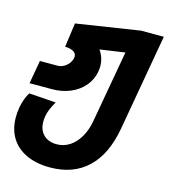

<svg xmlns="http://www.w3.org/2000/svg" viewBox="-114 -640 832 947"><g transform="rotate(15 302.5 -166.0)"><path d="M2.5 21.5Q2.5 -2.5 7 -29.5Q16 -76 36 -108.5L173.5 -99Q146.5 -52.5 141.5 -20.5Q139 -8 139 7.5Q139 50 163.8 74.5Q188.5 99 231.5 99Q267.5 99 297.5 79.2Q327.5 59.5 348.2 23.5Q369 -12.5 377 -60L442 -426L314.5 -407.5Q340 -371 340 -327.5Q340 -315.5 337.5 -300.5Q330 -258.5 302.5 -226Q275 -193.5 232.5 -175.5Q190 -157.5 139.5 -157.5H24.5L45.5 -276.5H133.5Q153 -276.5 168.2 -285.5Q183.5 -294.5 193 -308Q202.5 -321.5 205 -335.5Q205.5 -337.5 205.5 -341.5Q205.5 -359 188.5 -367.8Q171.5 -376.5 147.5 -376.5L164.5 -500L488 -550H605L518.5 -58Q494.5 78.5 420.5 148.2Q346.5 218 228.5 218Q158.5 218 107.5 194.2Q56.5 170.5 29.5 126.2Q2.5 82 2.5 21.5Z"/></g></svg>

Font: JuliaMono ExtraBold
Style: Italic
Weight: 800
Italic angle: -9°
Monospace: yes
Designer: cormullion
Foundry: corm
Version: Version 0.057; ttfautohint (v1.8.4)